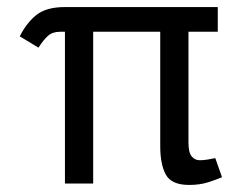

<svg xmlns="http://www.w3.org/2000/svg" viewBox="-20 -520 704 544"><path d="M514 -116Q514 -88 523 -77Q532 -66 546 -66Q556 -66 568.5 -68Q581 -70 590 -72L609 -18Q593 -11 569.5 -3.5Q546 4 516 4Q466 4 450 -25Q434 -54 434 -106V-430H244V0H164V-430H150Q129 -430 116 -418.5Q103 -407 89 -385L36 -417Q55 -455 83 -477.5Q111 -500 164 -500H597V-430H514Z"/></svg>

Font: PT Sans
Style: Regular
Weight: 400
Version: Version 2.003W OFL; ttfautohint (v1.6)